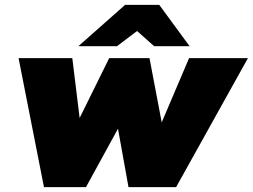

<svg xmlns="http://www.w3.org/2000/svg" viewBox="-20 -763 1035 786"><path d="M160 3 56 -525H276L306 -280L427 -525H592L642 -262L754 -525H995L701 3H506L463 -236L332 3ZM611 -574 513 -661 492 -743H632L756 -574ZM301 -574 492 -743H632L574 -661L459 -574Z"/></svg>

Font: REM Black
Style: Italic
Weight: 900
Italic angle: -11°
Designer: Octavio Pardo
Foundry: Ashler Design
Version: Version 1.005;gftools[0.9.28]